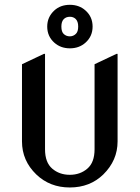

<svg xmlns="http://www.w3.org/2000/svg" viewBox="-20 -785 592 814"><path d="M73.2 -512.7 166 -556.6H170.9V-152.3Q170.9 -96.2 201.4 -70.1Q231.9 -43.9 275.9 -43.9Q319.8 -43.9 350.3 -70.1Q380.9 -96.2 380.9 -152.3V-512.7L473.6 -556.6H478.5V-185.5Q478.5 -105 418 -45.4Q361.3 9.8 275.9 9.8Q191.4 9.8 133.8 -45.4Q73.2 -104 73.2 -185.5ZM210.4 -604Q180.2 -630.9 180.2 -672.4Q180.2 -712.9 210.4 -740.7Q236.3 -764.6 276.4 -764.6Q315.4 -764.6 342.3 -740.7Q372.6 -713.9 372.6 -672.4Q372.6 -630.9 342.3 -604Q315.4 -580.1 276.4 -580.1Q237.3 -580.1 210.4 -604ZM276.4 -713.9Q259.8 -713.9 250 -703.6Q240.2 -693.4 240.2 -672.4Q240.2 -649.9 250.5 -640.6Q261.2 -630.9 275.9 -630.9Q291 -630.9 301.8 -641.6Q311.5 -650.9 311.5 -672.4Q311.5 -694.3 300.8 -704.6Q291 -713.9 276.4 -713.9Z"/></svg>

Font: Nova Slim
Style: Book
Weight: 400
Version: Version 2.000